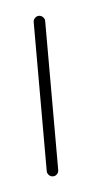

<svg xmlns="http://www.w3.org/2000/svg" viewBox="-33 -546 147 308"><g transform="rotate(-5 40.5 -391.5)"><path d="M31.5 -271.9V-511.9Q31.5 -515.6 34.3 -518.3Q37 -521.1 40.7 -521.1Q44.4 -521.1 47.2 -518.3Q50 -515.6 50 -511.9V-271.9Q50 -268.1 47.4 -265.4Q44.8 -262.6 40.7 -262.6Q37 -262.6 34.3 -265.4Q31.5 -268.1 31.5 -271.9Z"/></g></svg>

Font: 26F Galaxy Hebrew Hairline
Style: Regular
Weight: 50
Designer: C₂₉H₂₅N₃O₅
Version: Version 1.000